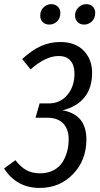

<svg xmlns="http://www.w3.org/2000/svg" viewBox="-33 -904 486 936"><path d="M207 -784.2Q187.5 -784.2 175.3 -796.4Q163.1 -808.6 163.1 -828.1Q163.1 -852.1 179.2 -867.9Q195.3 -883.8 216.8 -883.8Q236.3 -883.8 248.8 -871.6Q261.2 -859.4 261.2 -840.8Q261.2 -815.4 245.4 -799.8Q229.5 -784.2 207 -784.2ZM377 -784.2Q357.4 -784.2 345.2 -796.4Q333 -808.6 333 -828.1Q333 -852.1 349.4 -867.9Q365.7 -883.8 387.2 -883.8Q407.2 -883.8 419.2 -871.8Q431.2 -859.9 431.2 -840.8Q431.2 -815.9 415.3 -800Q399.4 -784.2 377 -784.2ZM261.2 -699.2Q334 -699.2 375 -657Q416 -614.7 416 -548.8Q416 -476.1 379.2 -429.9Q342.3 -383.8 272 -366.2Q388.2 -345.7 388.2 -224.1Q388.2 -123 323.2 -55.4Q258.3 12.2 160.2 12.2Q47.9 12.2 -13.2 -83L42 -123Q67.4 -90.3 95.2 -74.7Q123 -59.1 162.1 -59.1Q198.7 -59.1 226.6 -73.2Q254.4 -87.4 270.3 -111.6Q286.1 -135.7 293.9 -164.3Q301.8 -192.9 301.8 -225.1Q301.8 -275.4 274.4 -303Q247.1 -330.6 194.8 -330.1H140.1L160.2 -399.9H205.1Q260.7 -399.9 295.4 -441.2Q330.1 -482.4 330.1 -545.9Q330.1 -585 310.8 -607.9Q291.5 -630.9 252.9 -630.9Q189.5 -630.9 116.2 -565.9L75.2 -616.2Q122.1 -659.2 166 -679.2Q210 -699.2 261.2 -699.2Z"/></svg>

Font: Fira Sans Compressed Book
Style: Italic
Weight: 350
Width: 3
Italic angle: -8°
Designer: Carrois Corporate & Edenspiekermann AG
Foundry: Carrois Corporate GbR & Edenspiekermann AG
Version: Version 4.203;PS 004.203;hotconv 1.0.88;makeotf.lib2.5.64775